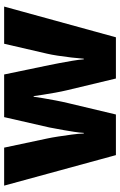

<svg xmlns="http://www.w3.org/2000/svg" viewBox="158 -752 593 950"><g transform="rotate(-90 455.0 -276.5)"><path d="M484 -242Q478 -267 472 -300Q466 -333 461.5 -362.5Q457 -392 455 -407H452Q450 -392 445 -362Q440 -332 433.5 -298Q427 -264 420 -235L364 0H163L12 -553H200L245 -341Q250 -318 255 -285.5Q260 -253 264.5 -219.5Q269 -186 270 -159H273Q274 -179 278 -205Q282 -231 286.5 -257Q291 -283 295 -303Q299 -323 300 -330L351 -553H562L609 -327Q613 -308 618.5 -278.5Q624 -249 629.5 -217Q635 -185 637 -159H640Q642 -186 646 -220.5Q650 -255 655 -287.5Q660 -320 665 -341L714 -553H898L746 0H542Z"/></g></svg>

Font: Noto Sans Hebrew Thin Black
Style: Regular
Weight: 900
Version: Version 3.001